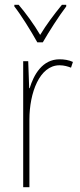

<svg xmlns="http://www.w3.org/2000/svg" viewBox="-20 -783 336 803"><path d="M136 -606H159C185 -651 225 -714 257 -756V-763H239C204 -720 174 -680 148 -637C123 -680 87 -729 58 -763H40V-756C67 -722 110 -653 136 -606ZM229 -535C157 -535 121 -470 104 -414H102L98 -527H77V0H103V-283C103 -394 145 -510 229 -510C248 -510 264 -505 277 -500L285 -524C268 -532 248 -535 229 -535Z"/></svg>

Font: Noto Sans Kannada Condensed Thin
Style: Regular
Weight: 100
Width: 3
Designer: Jelle Bosma - Monotype Design Team
Foundry: Monotype Imaging Inc.
Version: Version 2.005